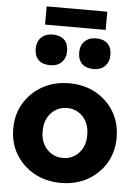

<svg xmlns="http://www.w3.org/2000/svg" viewBox="-62 -1002 766 1060"><g transform="rotate(5 320.5 -472.0)"><path d="M28 -266Q28 -346 65.5 -408Q103 -470 167.5 -506Q232 -542 315 -542Q398 -542 462.5 -506Q527 -470 564 -408Q601 -346 601 -266Q601 -186 564 -124Q527 -62 462.5 -26Q398 10 315 10Q232 10 167.5 -26Q103 -62 65.5 -124Q28 -186 28 -266ZM438 -266Q439 -306 423 -337.5Q407 -369 379 -387Q351 -405 315 -405Q279 -405 250.5 -387Q222 -369 206 -337.5Q190 -306 191 -266Q190 -226 206 -195Q222 -164 250.5 -146Q279 -128 315 -128Q351 -128 379 -146Q407 -164 423 -195Q439 -226 438 -266ZM354 -717Q354 -755 377.5 -778.5Q401 -802 441 -802Q482 -802 504.5 -780Q527 -758 527 -717Q527 -679 504 -655.5Q481 -632 441 -632Q399 -632 376.5 -654Q354 -676 354 -717ZM113 -717Q113 -755 136.5 -778.5Q160 -802 200 -802Q242 -802 264.5 -780Q287 -758 287 -717Q287 -679 263.5 -655.5Q240 -632 200 -632Q158 -632 135.5 -654Q113 -676 113 -717ZM153 -853V-954H489V-853Z"/></g></svg>

Font: Our Lexend
Style: Bold
Weight: 700
Designer: Bonnie Shaver-Troup, Thomas Jockin
Foundry: Lexend
Version: Version 1.007